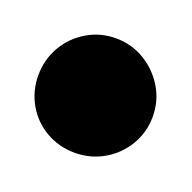

<svg xmlns="http://www.w3.org/2000/svg" viewBox="-87 -978 276 276"><g transform="rotate(20 50.5 -840.5)"><path d="M-37 -840Q-37 -816 -25.5 -796Q-14 -776 6 -764.5Q26 -753 50 -753Q74 -753 94 -764.5Q114 -776 126 -796Q138 -816 138 -840Q138 -864 126 -884Q114 -904 94 -916Q74 -928 50 -928Q26 -928 6 -916Q-14 -904 -25.5 -884Q-37 -864 -37 -840Z"/></g></svg>

Font: Linefont
Style: Bold
Weight: 700
Monospace: yes
Version: Version 3.002;gftools[0.9.33]